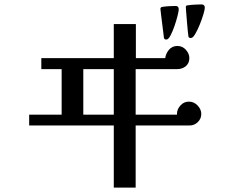

<svg xmlns="http://www.w3.org/2000/svg" viewBox="-20 -854 1040 869"><path d="M495 -335V-541H357V-335ZM891 -338Q891 -317 875.5 -301.5Q860 -286 837 -286H594V-5H495V-286H112V-335H259V-541H167V-591H495V-745H595V-591H728Q730 -611 744.5 -628.5Q759 -646 783 -646Q806 -646 821.5 -628.5Q837 -611 837 -591Q837 -568 821 -554.5Q805 -541 780 -541H594V-335H781Q781 -336 781 -337Q781 -338 781 -339Q781 -359 796.5 -376.5Q812 -394 835 -394Q858 -394 874.5 -376.5Q891 -359 891 -338ZM789 -812Q789 -804 783.5 -782Q778 -760 769.5 -735.5Q761 -711 751.5 -693Q742 -675 733 -675Q724 -675 722 -682Q722 -684 719.5 -703.5Q717 -723 714 -747.5Q711 -772 708.5 -791.5Q706 -811 706 -814Q706 -822 716 -823Q728 -825 744.5 -826Q761 -827 775 -827Q789 -827 789 -812ZM907 -819Q907 -811 900.5 -789Q894 -767 884 -742.5Q874 -718 863.5 -700Q853 -682 844 -682Q835 -682 833 -688Q832 -693 830 -713Q828 -733 826 -757.5Q824 -782 822.5 -800.5Q821 -819 821 -822Q821 -830 830 -830Q843 -832 861 -833Q879 -834 892 -834Q907 -834 907 -819Z"/></svg>

Font: Kaisei Opti Medium
Style: Regular
Weight: 500
Designer: Font-Kai, 金井和夫
Foundry: KAZUO KANAI
Version: Version 5.003